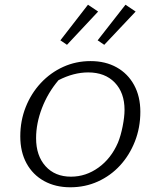

<svg xmlns="http://www.w3.org/2000/svg" viewBox="-20 -787 674 814"><path d="M278 7Q215 7 167 -19.5Q119 -46 92.5 -94.5Q66 -143 66 -209Q66 -275 89 -333Q112 -391 153 -435Q194 -479 248 -503.5Q302 -528 364 -528Q427 -528 474.5 -501.5Q522 -475 548.5 -426.5Q575 -378 575 -313Q575 -246 552 -187.5Q529 -129 489 -85.5Q449 -42 395 -17.5Q341 7 278 7ZM281 -38Q344 -38 397.5 -76.5Q451 -115 480 -182Q492 -211 500 -251.5Q508 -292 508 -321Q508 -394 466.5 -437Q425 -480 354 -480Q292 -480 228 -447Q183 -394 158 -329Q133 -264 133 -201Q133 -127 173 -82.5Q213 -38 281 -38ZM353 -767 396 -738 264 -597 236 -616ZM512 -767 555 -738 422 -597 394 -616Z"/></svg>

Font: Piazzolla SC Light
Style: Italic
Weight: 300
Italic angle: -11.3°
Designer: Juan Pablo del Peral
Foundry: Huerta Tipografica
Version: Version 1.330